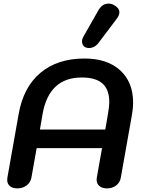

<svg xmlns="http://www.w3.org/2000/svg" viewBox="-20 -1034 779 1063"><path d="M20 -38Q20 -46 21 -51L83 -401Q109 -551 203.5 -630.5Q298 -710 448 -710Q574 -710 645.5 -644.5Q717 -579 717 -466Q717 -434 711 -401L649 -51Q644 -23 623 -7Q602 9 572 9Q546 9 530.5 -4Q515 -17 515 -39Q515 -47 516 -51L545 -214H183L154 -51Q149 -24 127.5 -7.5Q106 9 76 9Q50 9 35 -3.5Q20 -16 20 -38ZM563 -317 578 -404Q585 -446 585 -469Q585 -538 547.5 -571.5Q510 -605 433 -605Q252 -605 216 -404L201 -317ZM434 -805Q434 -816 440 -828L523 -974Q545 -1014 580 -1014Q598 -1014 611 -1006Q641 -990 641 -966Q641 -950 627 -931L522 -792Q513 -781 500 -774.5Q487 -768 473 -768Q460 -768 451 -773Q443 -777 438.5 -786Q434 -795 434 -805Z"/></svg>

Font: Kodchasan
Style: Bold Italic
Weight: 700
Italic angle: -10°
Version: Version 1.000; ttfautohint (v1.6)